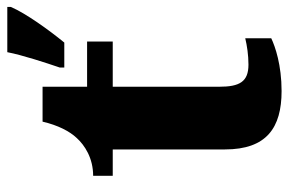

<svg xmlns="http://www.w3.org/2000/svg" viewBox="-156 -644 810 539"><g transform="rotate(-90 249.5 -375.0)"><path d="M329 -613V-600H399C435 -644 481 -708 499 -750V-760H372C364 -718 342 -651 329 -613ZM263 10C336 10 388 -8 411 -19V-92C390 -87 364 -83 337 -83C289 -83 275 -108 275 -165V-464H402V-536H275V-661H177C167 -618 150 -585 131 -565C111 -543 75 -519 25 -519V-464H99V-149C99 -32 160 10 263 10Z"/></g></svg>

Font: Noto Serif Gurmukhi ExtraBold
Style: Regular
Weight: 800
Designer: Vaibhav Singh and the Monotype Design Team
Foundry: Monotype Imaging Inc.
Version: Version 2.004